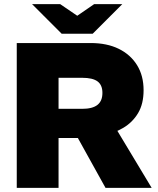

<svg xmlns="http://www.w3.org/2000/svg" viewBox="-20 -908 765 928"><path d="M61 0V-700H418Q497 -700 554 -672Q611 -644 642.5 -593Q674 -542 674 -472Q674 -406 647.5 -361.5Q621 -317 576.5 -290.5Q532 -264 475.5 -252.5Q419 -241 360 -241H263V0ZM490 0 348 -256 538 -291 713 0ZM263 -382H377Q427 -382 451 -401Q475 -420 475 -459Q475 -497 451.5 -514.5Q428 -532 377 -532H263ZM278 -745 326 -813 435 -888H571L428 -745ZM278 -745 135 -888H271L381 -813L428 -745Z"/></svg>

Font: REM ExtraBold
Style: Regular
Weight: 800
Designer: Octavio Pardo
Foundry: Ashler Design
Version: Version 1.005;gftools[0.9.28]